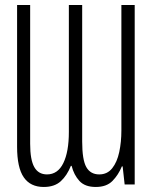

<svg xmlns="http://www.w3.org/2000/svg" viewBox="-20 -734 603 764"><path d="M154 10Q101 10 74.5 -28.5Q48 -67 48 -150V-714H100V-162Q100 -98 116.5 -69Q133 -40 167 -40Q210 -40 232 -85Q254 -130 254 -209V-714H307V-171Q307 -98 323.5 -69Q340 -40 375 -40Q407 -40 426.5 -64.5Q446 -89 454.5 -129Q463 -169 463 -215V-714H516V0H476L468 -72H465Q451 -38 427.5 -14Q404 10 361 10Q318 10 296 -14Q274 -38 265 -74H262Q247 -36 222 -13Q197 10 154 10Z"/></svg>

Font: Noto Sans Mono SemiCondensed Light
Style: Regular
Weight: 300
Width: 4
Designer: Monotype Design Team
Foundry: Monotype Imaging Inc.
Version: Version 2.014; ttfautohint (v1.8.4.7-5d5b)